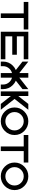

<svg xmlns="http://www.w3.org/2000/svg" viewBox="2060 -2803 743 4903"><g transform="rotate(90 2431.5 -351.5)"><path d="M732.4 -703.1V-585.9H439.5V0H322.3V-585.9H29.3V-703.1Z M1494.1 -703.1V-585.9H908.2V-410.2H1377V-293H908.2V-117.2H1494.1V0H791V-703.1Z M2255.9 -58.6V0H2138.7V-58.6Q2138.7 -155.8 2070.3 -224.6Q2022.9 -271.5 1962.9 -286.1V0H1845.7V-286.1Q1785.6 -271.5 1738.8 -224.6Q1669.9 -155.8 1669.9 -58.6V0H1552.7V-58.6Q1552.7 -204.1 1655.8 -307.1Q1707 -358.4 1768.6 -384.3L1552.7 -554.2V-703.1L1845.7 -472.7V-703.1H1962.9V-472.7L2255.9 -703.1V-554.2L2040 -384.3Q2101.6 -358.4 2152.8 -307.1Q2255.9 -204.1 2255.9 -58.6Z M2431.6 -257.3V0H2314.5V-703.1H2431.6V-445.8L2634.3 -703.1H2783.2L2506.3 -351.6L2783.2 0H2634.3Z M3076.2 0Q2930.7 0 2827.6 -103Q2724.6 -206.1 2724.6 -351.6Q2724.6 -497.1 2827.6 -600.1Q2930.7 -703.1 3076.2 -703.1Q3221.7 -703.1 3324.7 -600.1Q3427.7 -497.1 3427.7 -351.6Q3427.7 -206.1 3324.7 -103Q3221.7 0 3076.2 0ZM3076.2 -117.2Q3173.3 -117.2 3241.9 -185.8Q3310.5 -254.4 3310.5 -351.6Q3310.5 -448.7 3241.9 -517.3Q3173.3 -585.9 3076.2 -585.9Q2979 -585.9 2910.4 -517.3Q2841.8 -448.7 2841.8 -351.6Q2841.8 -254.4 2910.4 -185.8Q2979 -117.2 3076.2 -117.2Z M4130.9 -703.1V-585.9H3837.9V0H3720.7V-585.9H3427.7V-703.1Z M4482.4 0Q4336.9 0 4233.9 -103Q4130.9 -206.1 4130.9 -351.6Q4130.9 -497.1 4233.9 -600.1Q4336.9 -703.1 4482.4 -703.1Q4627.9 -703.1 4731 -600.1Q4834 -497.1 4834 -351.6Q4834 -206.1 4731 -103Q4627.9 0 4482.4 0ZM4482.4 -117.2Q4579.6 -117.2 4648.2 -185.8Q4716.8 -254.4 4716.8 -351.6Q4716.8 -448.7 4648.2 -517.3Q4579.6 -585.9 4482.4 -585.9Q4385.3 -585.9 4316.7 -517.3Q4248 -448.7 4248 -351.6Q4248 -254.4 4316.7 -185.8Q4385.3 -117.2 4482.4 -117.2Z"/></g></svg>

Font: Gerhaus
Style: Regular
Weight: 400
Designer: GGBotNet
Foundry: GGBotNet
Version: 1.01